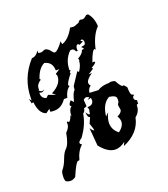

<svg xmlns="http://www.w3.org/2000/svg" viewBox="-116 -669 675 771"><g transform="rotate(-20 222.0 -284.0)"><path d="M54.7 18.1Q44.9 18.1 34.7 12.2Q31.7 4.4 31.7 -4.4Q31.7 -22.9 36.6 -32.2Q50.8 -48.3 60.1 -74.7Q68.8 -98.1 79.6 -108.4Q95.2 -122.1 103.5 -169.4Q120.6 -186 120.6 -200.7L120.1 -206.5L124 -211.4Q126 -206.5 128.9 -206.5Q134.8 -206.5 143.6 -230L146 -224.1Q146 -252.9 160.2 -262.7Q154.8 -265.1 154.8 -269Q154.8 -274.9 164.6 -286.1L175.3 -274.9Q185.1 -315.4 193.8 -318.4L195.8 -335L230 -386.7L235.4 -381.3Q251 -404.3 251 -423.3Q252.9 -423.8 252.9 -425.8Q252.9 -428.2 250 -432.6Q275.9 -448.2 275.9 -460.4Q285.2 -460.4 285.2 -463.4Q285.2 -467.3 278.3 -470.7Q279.8 -474.1 284.2 -474.1Q296.9 -474.1 296.9 -483.9L297.4 -487.8Q297.4 -494.1 292 -500Q284.2 -500 284.2 -496.1L292.5 -491.7L274.9 -482.9L270 -487.8Q258.8 -487.8 258.8 -466.3L262.2 -463.4L252.4 -462.9Q248.5 -475.6 237.8 -475.6L231.4 -474.6Q201.7 -444.8 201.7 -400.9L206.5 -399.4Q200.2 -394.5 200.2 -391.1Q200.2 -389.6 202.1 -388.2Q176.8 -356.9 176.8 -346.7Q176.8 -342.3 181.2 -341.8Q162.1 -329.1 155.8 -299.8H141.1Q120.6 -269 88.4 -269Q75.7 -269 72.3 -271L72.8 -283.2L55.7 -270.5Q26.9 -279.3 21.5 -330.1L13.7 -327.6L9.3 -348.6L17.6 -338.4V-346.7Q17.6 -433.1 76.7 -498Q94.2 -498 107.9 -519V-511.2L107.4 -510.3Q107.4 -507.3 119.1 -507.3Q123 -507.3 127 -509.3Q132.8 -512.7 138.2 -512.7Q144.5 -512.7 153.8 -504.9Q161.1 -496.1 164.3 -492.2Q167.5 -488.3 170.9 -488.3Q183.1 -488.3 208 -522.5L210 -509.3Q238.8 -517.6 262.7 -561L275.4 -559.6Q283.2 -559.6 293.5 -564.9L300.8 -567.4Q307.1 -576.7 311.5 -576.7L320.8 -575.2Q329.1 -575.2 340.3 -586.4H348.6Q368.2 -564 369.6 -528.3Q341.3 -500 328.6 -441.9L326.2 -446.8Q315.4 -446.8 298.8 -398.4L307.1 -399.9L309.6 -396Q309.6 -391.6 288.1 -378.9L293.5 -375L268.6 -358.9L282.7 -359.9Q254.9 -340.8 254.9 -326.7Q254.9 -319.8 260.7 -314Q248 -305.7 246.1 -288.1L283.7 -286.1Q302.2 -298.8 334 -298.8Q336.9 -300.8 342.3 -300.8Q348.6 -300.8 358.9 -297.4Q374.5 -269 380.4 -269Q385.7 -269 386.2 -269.5L396.5 -257.8Q397 -222.7 405.8 -222.7L412.6 -219.2Q404.3 -215.3 404.3 -208Q404.3 -199.2 415.5 -195.3L414.6 -179.2L412.1 -179.7Q407.7 -179.7 407.7 -174.3Q407.7 -149.4 386.2 -132.3Q373.5 -69.8 303.2 -40L310.1 -55.7Q288.6 -38.6 267.6 -38.6Q235.4 -38.6 204.1 -78.6L197.8 -154.8Q207.5 -140.1 212.9 -140.1Q212.9 -146.5 204.1 -171.4L215.3 -196.3Q205.1 -196.3 204.1 -220.7Q211.9 -207 216.3 -207Q220.2 -207 220.2 -218.8Q222.2 -220.2 222.2 -223.6Q222.2 -228 218.8 -236.8Q245.6 -236.8 245.6 -258.3L244.6 -267.1L230 -263.7L239.7 -272L228.5 -276.4Q221.7 -276.4 214.8 -269.5L216.8 -241.7L204.1 -236.8Q203.6 -225.1 193.8 -218.3Q187 -173.3 153.8 -128.4Q139.6 -119.6 139.6 -112.8Q139.6 -107.4 147.5 -104Q125 -84.5 115.7 -47.9L109.4 -46.9Q101.1 -46.9 76.7 9.8Q65.4 18.1 54.7 18.1ZM117.7 -326.2 104 -337.9Q148.9 -360.8 148.9 -396.5L145 -405.8L165 -418.9H149.9Q149.9 -455.6 116.2 -462.9Q89.8 -449.7 76.7 -409.2L80.6 -404.8Q60.1 -392.1 60.1 -374V-370.1L57.6 -366.7Q64.5 -359.9 70.3 -359.9Q76.2 -359.9 82 -366.2Q73.7 -355 65.9 -355L57.6 -357.9L57.1 -353.5Q57.1 -334 76.7 -327.6L86.9 -337.4ZM303.2 -98.6Q327.1 -116.7 327.1 -136.7Q327.1 -147.9 319.3 -160.2Q340.3 -170.4 340.3 -182.6L337.4 -200.2Q337.4 -207 340.8 -210.4Q344.2 -213.9 344.2 -222.2L343.8 -229Q343.8 -242.2 314.9 -246.1Q282.2 -229.5 276.4 -176.3L290 -189Q278.3 -166 278.3 -146.5Q278.3 -118.2 303.2 -98.6Z"/></g></svg>

Font: Truetypewriter PolyglOTT
Style: Regular
Weight: 400
Designer: Sergey Beatoff a.k.a. Sam_T
Version: Version 3.76